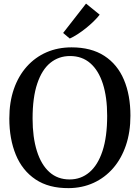

<svg xmlns="http://www.w3.org/2000/svg" viewBox="-20 -1008 757 1040"><path d="M352.5 11Q244.5 12 172.8 -36Q101 -84 65.8 -169.5Q30.5 -255 30.5 -366Q30.5 -455 55.2 -526Q80 -597 125.2 -647.5Q170.5 -698 232 -724.8Q293.5 -751.5 367.5 -751.5Q474 -751.5 545 -705.5Q616 -659.5 651.2 -576.2Q686.5 -493 686.5 -381Q686.5 -292.5 662 -220.5Q637.5 -148.5 592.8 -97Q548 -45.5 486.8 -17.5Q425.5 10.5 352.5 11ZM357 -36Q418.5 -36 464.2 -74.8Q510 -113.5 535.2 -190Q560.5 -266.5 560.5 -380.5Q560.5 -481.5 537.2 -554Q514 -626.5 469.2 -665.5Q424.5 -704.5 359.5 -704.5Q298 -704.5 252.5 -667.5Q207 -630.5 181.8 -555.2Q156.5 -480 156.5 -366Q156.5 -264.5 179.8 -190.2Q203 -116 247.5 -76Q292 -36 357 -36ZM357.5 -799.5 322 -829.5 446 -988.5 520 -928.5Q506.5 -911 487 -892Q467.5 -873 445 -855Q422.5 -837 400 -822.5Q377.5 -808 358.5 -799.5Z"/></svg>

Font: Merriweather 48pt Medium
Style: Regular
Weight: 500
Version: Version 2.100